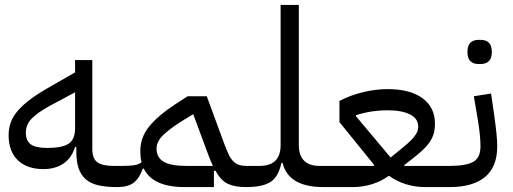

<svg xmlns="http://www.w3.org/2000/svg" viewBox="-20 -760 2085 780"><path d="M456 0Q410 0 378.5 -7.5Q347 -15 327.5 -32.5Q308 -50 299 -77.5Q290 -105 290 -146V-163H285Q271 -118 237.5 -95.5Q204 -73 157 -73Q90 -73 52.5 -109Q15 -145 15 -211Q15 -239 24 -263.5Q33 -288 53.5 -311.5Q74 -335 106 -358.5Q138 -382 184 -408L285 -466V-516H355V-156Q355 -115 376 -100.5Q397 -86 441 -86H476V-20ZM172 -159Q233 -159 259 -176.5Q285 -194 285 -239V-385L184 -331Q131 -302 108 -277.5Q85 -253 85 -221Q85 -189 104.5 -174Q124 -159 172 -159Z M456 -66 476 -86Q509 -86 526.5 -89Q544 -92 555 -101Q552 -112 551 -123Q550 -134 550 -147Q550 -201 585.5 -245.5Q621 -290 693 -337L742 -369H820L891 -176Q901 -149 909.5 -131.5Q918 -114 928.5 -104Q939 -94 951.5 -90Q964 -86 981 -86H1000V-20L980 0Q933 0 905 -13.5Q877 -27 855 -67L849 -65V0H730Q601 0 564 -75H560Q547 -37 524 -18.5Q501 0 456 0ZM616 -156Q616 -120 645 -103Q674 -86 736 -86H845Q834 -109 821 -145L765 -296L727 -273Q682 -246 649 -217Q616 -188 616 -156Z M980 -66 1000 -86H1035Q1120 -86 1120 -171V-740H1194V-171Q1194 -86 1279 -86H1314V-20L1294 0Q1152 0 1128 -98H1123Q1112 -43 1080 -21.5Q1048 0 980 0Z M1294 -66 1314 -86H1499L1500 -90L1359 -264V-350Q1403 -373 1454.5 -385.5Q1506 -398 1555 -398Q1646 -398 1696.5 -361Q1747 -324 1747 -258Q1747 -232 1740.5 -212.5Q1734 -193 1719 -174Q1704 -155 1680 -135Q1656 -115 1622 -89L1623 -86H1792V-20L1772 0H1707Q1667 0 1629.5 -11.5Q1592 -23 1560 -46Q1528 -23 1490.5 -11.5Q1453 0 1413 0H1294ZM1426 -288 1567 -120 1578 -129Q1602 -149 1620.5 -164Q1639 -179 1652 -192.5Q1665 -206 1672 -218.5Q1679 -231 1679 -246Q1679 -278 1646 -295Q1613 -312 1553 -312Q1524 -312 1492.5 -307.5Q1461 -303 1426 -292Z M1772 -66 1792 -86H1807Q1873 -86 1902.5 -102.5Q1932 -119 1932 -166Q1932 -184 1929.5 -212Q1927 -240 1919 -286L1905 -369L1975 -380L1987 -297Q1994 -248 1997 -217Q2000 -186 2000 -166Q2000 -82 1950.5 -41Q1901 0 1807 0H1772ZM1923 -500Q1903 -500 1891 -511.5Q1879 -523 1879 -549Q1879 -575 1891 -586.5Q1903 -598 1923 -598H1934Q1954 -598 1966 -586.5Q1978 -575 1978 -549Q1978 -523 1966 -511.5Q1954 -500 1934 -500Z"/></svg>

Font: IBM Plex Sans Arabic
Style: Regular
Weight: 400
Designer: Mike Abbink, Paul van der Laan, Pieter van Rosmalen, Wael Morcos, Khajak Apelian
Foundry: Bold Monday
Version: Version 1.005